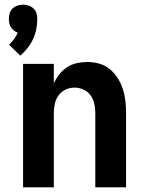

<svg xmlns="http://www.w3.org/2000/svg" viewBox="-20 -804 640 824"><path d="M67 -565 19 -612Q31 -623 40.5 -636.5Q50 -650 56 -664Q47 -667 39.5 -673Q32 -679 27 -687Q22 -695 20 -704Q18 -713 18 -723Q18 -735 21.5 -747Q25 -759 34 -767.5Q43 -776 55 -780Q67 -784 79 -784Q91 -784 103 -780Q115 -776 124 -767.5Q133 -759 136.5 -747Q140 -735 140 -723Q140 -700 135.5 -678Q131 -656 121.5 -635.5Q112 -615 98 -597.5Q84 -580 67 -565ZM79 0V-530H211V-447Q221 -468 235 -485.5Q249 -503 268 -515.5Q287 -528 309.5 -533Q332 -538 354 -538Q380 -538 405.5 -531Q431 -524 451 -507.5Q471 -491 485 -469Q499 -447 507 -422.5Q515 -398 518 -372Q521 -346 521 -320V0H389V-320Q389 -340 384.5 -359.5Q380 -379 368.5 -395Q357 -411 338.5 -419.5Q320 -428 300 -428Q280 -428 261.5 -419.5Q243 -411 231.5 -395Q220 -379 215.5 -359.5Q211 -340 211 -320V0Z"/></svg>

Font: Iosevka Curly XBdEx
Style: Regular
Weight: 800
Width: 7
Monospace: yes
Designer: Belleve Invis
Foundry: Belleve Invis
Version: Version 11.1.0; ttfautohint (v1.8.3)